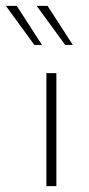

<svg xmlns="http://www.w3.org/2000/svg" viewBox="-67 -634 304 654"><path d="M91 -385H125V0H91ZM-47 -614H-10L76 -481H50ZM58 -614H95L181 -481H155Z"/></svg>

Font: Josefin Sans ExtraLight
Style: Regular
Weight: 250
Designer: Santiago Orozco
Foundry: Typemade
Version: Version 2.000